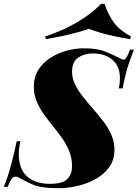

<svg xmlns="http://www.w3.org/2000/svg" viewBox="-55 -976 724 1010"><path d="M649 -715Q639 -689 622 -639.5Q605 -590 590 -511H570Q573 -525 574.5 -540Q576 -555 576 -566Q576 -607 558.5 -635.5Q541 -664 509 -679.5Q477 -695 432 -695Q389 -695 356.5 -673Q324 -651 324 -598Q324 -564 340 -531.5Q356 -499 381.5 -467Q407 -435 435.5 -402.5Q464 -370 489.5 -336.5Q515 -303 531 -266Q547 -229 547 -188Q547 -133 518 -94.5Q489 -56 444 -32Q399 -8 349 3Q299 14 256 14Q204 14 171 9Q138 4 114 -6.5Q90 -17 62 -32Q52 -38 43 -42.5Q34 -47 28 -47Q15 -47 7 -36Q-1 -25 -15 7H-35Q-26 -15 -16 -44Q-6 -73 6 -118.5Q18 -164 33 -233H53Q48 -218 45.5 -195.5Q43 -173 44 -155Q47 -82 90 -45.5Q133 -9 207 -9Q277 -9 300.5 -35.5Q324 -62 324 -101Q324 -143 309.5 -179.5Q295 -216 272 -248.5Q249 -281 223.5 -312.5Q198 -344 175 -376Q152 -408 137.5 -443.5Q123 -479 123 -519Q123 -572 147.5 -610Q172 -648 212 -673Q252 -698 298 -710Q344 -722 386 -722Q457 -722 499 -704.5Q541 -687 563 -676Q571 -672 581 -667Q591 -662 596 -662Q610 -662 629 -715ZM412 -824Q366 -808 308.5 -794.5Q251 -781 187 -770L182 -784Q273 -813 351.5 -859.5Q430 -906 477 -956H495Q514 -898 544.5 -857Q575 -816 634 -784L630 -770Q580 -778 542 -786.5Q504 -795 473 -804Q442 -813 412 -824Z"/></svg>

Font: Playfair Display Black
Style: Italic
Weight: 900
Italic angle: -14°
Designer: Claus Eggers Sørensen
Foundry: Claus Eggers Sørensen
Version: Version 1.203